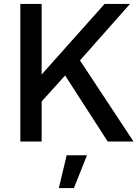

<svg xmlns="http://www.w3.org/2000/svg" viewBox="-20 -724 703 982"><path d="M193 -704V-343L515 -704H645L389 -415L663 0H531L313 -338L193 -205V0H84V-704ZM425 70 358 238H281L321 70Z"/></svg>

Font: Prodigy Sans Medium
Style: Regular
Weight: 500
Designer: Wei Huang
Foundry: Wei Huang
Version: Version 1.003; ttfautohint (v1.8.3)